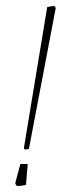

<svg xmlns="http://www.w3.org/2000/svg" viewBox="-20 -622 215 651"><path d="M61 -120 140 -598Q160 -602 163 -602Q165 -601 166.5 -599Q168 -597 169 -595L78 -117L65 -115Q64 -115 62.5 -117Q61 -119 61 -120ZM32 -2 49 -66H74L68 5Q48 9 39 9Q37 9 34 4.5Q31 0 32 -2Z"/></svg>

Font: Grenze Thin
Style: Italic
Weight: 250
Italic angle: -10°
Designer: Renata Polastri
Foundry: Omnibus-Type
Version: Version 1.002; ttfautohint (v1.8)